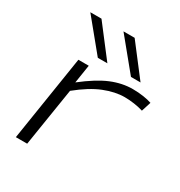

<svg xmlns="http://www.w3.org/2000/svg" viewBox="-184 -916 976 1043"><g transform="rotate(30 304.0 -395.0)"><path d="M217 -534 199 -419Q287 -488 354.5 -516Q422 -544 488 -544Q524 -544 556 -539Q588 -534 608 -527L589 -467Q563 -475 532 -479.5Q501 -484 472 -484Q413 -484 345 -457Q277 -430 197 -365L139 0H68L152 -534ZM238 -596 79 -790H149L298 -596ZM446 -596 287 -790H357L506 -596Z"/></g></svg>

Font: Georama ExtraExtended Light
Style: Italic
Weight: 300
Width: 8
Italic angle: -9°
Designer: Jean-Baptiste Levee
Foundry: Production Type
Version: Version 1.000